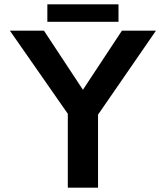

<svg xmlns="http://www.w3.org/2000/svg" viewBox="-20 -864 764 884"><path d="M292.2 0H431.4V-384.3H292.2ZM377 -257.3 698 -722.7H541.3L361.8 -450.7L182.4 -722.7H25.6L317.6 -303.7ZM198 -763.7H525.6V-844.2H198Z"/></svg>

Font: Giphurs
Style: Regular
Weight: 400
Version: Version 2.010